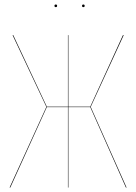

<svg xmlns="http://www.w3.org/2000/svg" viewBox="-20 -837 608 857"><path d="M223.1 -811Q223.1 -816.9 229 -816.9Q234.9 -816.9 234.9 -811Q234.9 -805.2 229 -805.2Q223.1 -805.2 223.1 -811ZM346.2 -811Q346.2 -816.9 352.1 -816.9Q357.9 -816.9 357.9 -811Q357.9 -805.2 352.1 -805.2Q346.2 -805.2 346.2 -811ZM532.2 -680.2 384.8 -359.9 544.9 0H542L382.8 -358.9H285.2V0H283.2V-358.9H189L25.9 0H22.9L187 -359.9L36.1 -680.2H39.1L189 -360.8H283.2V-680.2H285.2V-360.8H382.8L528.8 -680.2Z"/></svg>

Font: Fira Sans Compressed Two
Style: Regular
Weight: 100
Width: 1
Designer: Carrois Corporate & Edenspiekermann AG
Foundry: Carrois Corporate GbR & Edenspiekermann AG
Version: Version 4.203;PS 004.203;hotconv 1.0.88;makeotf.lib2.5.64775